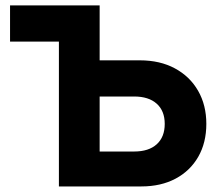

<svg xmlns="http://www.w3.org/2000/svg" viewBox="-20 -670 795 690"><path d="M191.7 0H488.1Q558.5 0 611 -28Q663.4 -55.9 692.5 -106.6Q721.5 -157.3 721.5 -224.7Q721.5 -292.3 691.9 -343.8Q662.3 -395.3 608.7 -424.2Q555.1 -453.2 482.5 -453.2H338.1V-650.5H16.1V-520.5H191.7ZM338.1 -125.5V-323.2H462.1Q514.2 -323.2 543.1 -297.4Q572 -271.6 572 -224.7Q572 -177.6 543.3 -151.6Q514.5 -125.5 462.1 -125.5Z"/></svg>

Font: Overused Grotesk Light
Style: Regular
Weight: 300
Designer: RandomMaerks
Version: Version 0.005